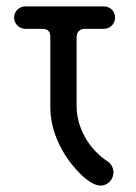

<svg xmlns="http://www.w3.org/2000/svg" viewBox="-20 -559 425 599"><path d="M24 -504C24 -485 40 -469 59 -469H112C129 -469 137 -461 137 -444V-223C137 -170 156 -118 184 -74C207 -38 257 20 294 20C317 20 334 0 334 -21C334 -34 328 -48 315 -56C258 -93 219 -160 219 -228V-444C219 -459 230 -469 243 -469H304C324 -469 339 -485 339 -504C339 -524 324 -539 304 -539H59C40 -539 24 -524 24 -504Z"/></svg>

Font: Fabada
Style: Regular
Weight: 400
Designer: deFharo
Foundry: deFharo.com
Version: Version 4.000 2011 initial release